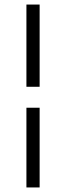

<svg xmlns="http://www.w3.org/2000/svg" viewBox="-20 -672 290 843"><path d="M96 -291V-652H154V-291ZM96 151V-199H154V151Z"/></svg>

Font: Inconsolata UltraCondensed Medium
Style: Regular
Weight: 500
Width: 1
Monospace: yes
Designer: Raph Levien, Cyreal, Brenton Simpson
Foundry: Raph Levien, Cyreal, Google
Version: Version 3.001; ttfautohint (v1.8.2.53-6de2)